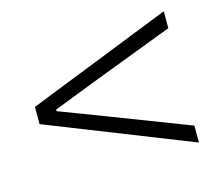

<svg xmlns="http://www.w3.org/2000/svg" viewBox="-70 -664 674 592"><g transform="rotate(-15 267.5 -367.5)"><path d="M497 -158V-212L245 -309L98 -365V-370L245 -427L497 -523V-577L37 -395V-340Z"/></g></svg>

Font: Noto Sans JP Light
Style: Regular
Weight: 300
Designer: Ryoko NISHIZUKA (kana & ideographs); Paul D. Hunt (Latin, Greek & Cyrillic); Wenlong ZHANG (bopomofo); Sandoll Communica
Foundry: Adobe Systems Incorporated
Version: Version 1.004;PS 1.004;hotconv 1.0.82;makeotf.lib2.5.63406